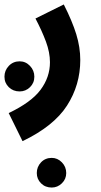

<svg xmlns="http://www.w3.org/2000/svg" viewBox="-78 -403 452 861"><path d="M23 230 -39 104Q62 56 104 -0.5Q146 -57 146 -124Q146 -168 128 -216.5Q110 -265 81 -320L208 -383Q246 -308 264 -249.5Q282 -191 282 -134Q282 -22 222.5 70.5Q163 163 23 230ZM10 7Q-19 7 -38.5 -12Q-58 -31 -58 -59Q-58 -87 -38.5 -107.5Q-19 -128 10 -128Q37 -128 56.5 -107.5Q76 -87 76 -59Q76 -31 56.5 -12Q37 7 10 7ZM154 438Q125 438 106 419Q87 400 87 373Q87 345 106 325Q125 305 154 305Q180 305 199.5 325Q219 345 219 373Q219 400 199.5 419Q180 438 154 438Z"/></svg>

Font: Noto Sans Arabic Cond
Style: Bold
Weight: 700
Width: 3
Designer: Monotype Design Team, Nadine Chahine, Nizar Qandah and Khaled Hosny
Foundry: Monotype Imaging Inc.
Version: Version 2.012; ttfautohint (v1.8.4.7-5d5b)